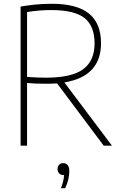

<svg xmlns="http://www.w3.org/2000/svg" viewBox="-20 -767 637 1011"><path d="M88.5 0V-732.5Q124.5 -738.5 163.8 -742.8Q203 -747 253.5 -747Q384.5 -747 448.2 -695.8Q512 -644.5 512 -539Q511.5 -364.5 319 -333L569.5 0H526L280.5 -328Q254 -326 224.5 -326Q191.5 -326 168.5 -327Q145.5 -328 122.5 -330V0ZM222.5 -358Q357.5 -358 417.8 -402.5Q478 -447 478 -538.5Q478 -630 425 -672Q372 -714 251 -714Q212 -714 182.8 -711.2Q153.5 -708.5 122.5 -703.5V-362Q152 -360 173 -359Q194 -358 222.5 -358ZM301 224Q309 203 312.8 186.2Q316.5 169.5 317.5 155H314Q300.5 155 291.8 146Q283 137 283 123Q283 109.5 291.2 100.8Q299.5 92 312 92Q345 92 345 135Q345 153 339.8 176.8Q334.5 200.5 323 224Z"/></svg>

Font: Encode Sans SemiCondensed SemiCondensed Thin
Style: Regular
Weight: 100
Width: 4
Designer: Multiple Designers
Foundry: Impallari Type
Version: Version 3.000; ttfautohint (v1.8.3) -l 8 -r 50 -G 200 -x 14 